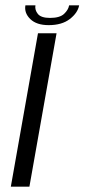

<svg xmlns="http://www.w3.org/2000/svg" viewBox="-20 -698 316 718"><path d="M20.5 0 122 -573.5H191.5L90 0ZM162 -604Q116.5 -604 93.2 -626.8Q70 -649.5 75 -678H112.5Q109.5 -661 121.5 -646Q133.5 -631 167 -631Q203.5 -631 219.5 -646Q235.5 -661 238.5 -678H276Q270.5 -649.5 241 -626.8Q211.5 -604 162 -604Z"/></svg>

Font: Anybody ExtraExpanded Light
Style: Italic
Weight: 300
Width: 8
Italic angle: -10°
Designer: Tyler Finck
Foundry: Etcetera Type Company
Version: Version 1.010; ttfautohint (v1.8.3) -l 8 -r 50 -G 200 -x 14 